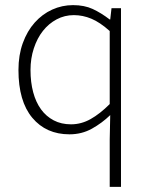

<svg xmlns="http://www.w3.org/2000/svg" viewBox="-20 -512 584 749"><path d="M408 217V32L410 -63Q378 -32 338.5 -10Q299 12 251 12Q160 12 106 -52.5Q52 -117 52 -239Q52 -297 69 -344Q86 -391 115.5 -424Q145 -457 183.5 -474.5Q222 -492 265 -492Q309 -492 341.5 -477Q374 -462 408 -436H410L415 -480H452V217ZM257 -27Q297 -27 333.5 -47.5Q370 -68 408 -106V-391Q370 -425 336.5 -439Q303 -453 268 -453Q232 -453 201 -436.5Q170 -420 147.5 -391.5Q125 -363 112 -323.5Q99 -284 99 -239Q99 -191 109.5 -152Q120 -113 140 -85.5Q160 -58 189.5 -42.5Q219 -27 257 -27Z"/></svg>

Font: Giro Light
Style: Regular
Weight: 300
Designer: Paul D. Hunt
Foundry: Adobe Systems Incorporated
Version: Version 1.000;PS 1.0;hotconv 1.0.88;makeotf.lib2.5.647800